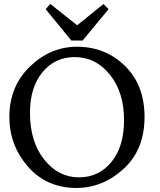

<svg xmlns="http://www.w3.org/2000/svg" viewBox="-20 -939 810 969"><path d="M367.7 9.8Q214.8 9.8 121.1 -98.1Q27.3 -206.1 27.3 -347.7Q27.3 -503.4 131.1 -603.3Q234.9 -703.1 368.7 -703.1Q511.7 -703.1 610.6 -606.4Q709.5 -509.8 709.5 -348.6Q709.5 -184.6 605.2 -88.1Q501 8.3 367.7 9.8ZM378.4 -43.9Q478.5 -43.9 542.2 -121.3Q606 -198.7 606 -332.5Q606 -473.1 534.7 -562Q463.4 -650.9 357.4 -650.9Q257.3 -650.9 194.3 -574.7Q131.3 -498.5 131.3 -369.1Q131.3 -223.6 203.1 -133.8Q274.9 -43.9 378.4 -43.9ZM397 -734.4H340.3L210.4 -892.6L233.9 -918.9L369.6 -811.5L502.4 -918.9L527.8 -892.6Z"/></svg>

Font: Kelvinch
Style: Regular
Weight: 400
Designer: Paul James MIller
Foundry: High-Logic / Made with FontCreator
Version: Version 3.30 September 23, 2016